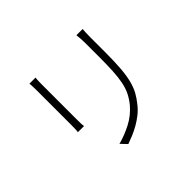

<svg xmlns="http://www.w3.org/2000/svg" viewBox="-152 -972 1260 1260"><g transform="rotate(-45 478.0 -342.0)"><path d="M283 -708Q281 -696 280.5 -676Q280 -656 280 -642V-325Q280 -306 280.5 -287.5Q281 -269 283 -258H226Q228 -269 228.5 -287Q229 -305 229 -325V-642Q229 -655 228.5 -675.5Q228 -696 226 -708ZM727 -715Q724 -684 724 -641V-506Q724 -415 719 -353.5Q714 -292 702.5 -248.5Q691 -205 673.5 -173.5Q656 -142 630 -110Q607 -81 579 -59Q551 -37 521 -20Q491 -3 461 9.5Q431 22 405 31L365 -11Q428 -28 488 -59Q548 -90 593 -143Q619 -175 635 -207.5Q651 -240 659.5 -282Q668 -324 671 -378Q674 -432 674 -507V-641Q674 -661 672.5 -680Q671 -699 669 -715Z"/></g></svg>

Font: Kinto Sans Light
Style: Regular
Weight: 300
Designer: Authors: Ryoko NISHIZUKA  (kana & ideographs); Paul D. Hunt (Latin, Greek & Cyrillic); Wenlong ZHANG  (bopomofo); Sandol
Foundry: Adobe Systems Incorporated, ookami Inc.
Version: Version 0.001